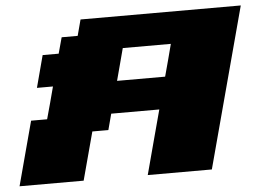

<svg xmlns="http://www.w3.org/2000/svg" viewBox="-47 -685 1011 746"><g transform="rotate(-5 458.5 -312.5)"><path d="M500 0H750Q777.8 -104 833.7 -312.3Q889.6 -520.5 917.5 -625H292.5L275.9 -562.5H213.4L196.3 -500H133.8Q128.4 -479 117.2 -437.5Q106 -396 100.6 -375H163.1Q157.7 -354 146.5 -312.3Q135.3 -270.5 129.4 -250H66.9Q55.7 -208 33.4 -125Q11.2 -42 0 0H250L300.3 -187.5H362.8L379.4 -250H566.9Q555.7 -208.5 533.4 -125.2Q511.2 -42 500 0ZM600.6 -375H413.1Q418.5 -395.5 429.7 -437.3Q440.9 -479 446.3 -500H633.8Q628.4 -479 617.4 -437.3Q606.4 -395.5 600.6 -375Z"/></g></svg>

Font: Faithful 32x
Style: BoldOblique
Weight: 400
Foundry: Faithful Resource Pack
Version: Version 1.0; January 27, 2023